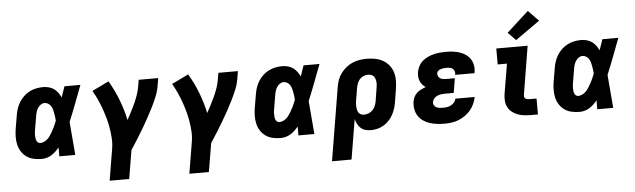

<svg xmlns="http://www.w3.org/2000/svg" viewBox="-56 -1002 4762 1440"><g transform="rotate(-5 2325.0 -282.5)"><path d="M223 8Q193 8 163.5 1.5Q134 -5 110.5 -21.5Q87 -38 71.5 -62.5Q56 -87 49.5 -115.5Q43 -144 43.5 -174.5Q44 -205 49 -235L66 -335Q70 -361 78.5 -386Q87 -411 101 -433.5Q115 -456 135.5 -475Q156 -494 180 -506Q204 -518 230 -523Q256 -528 281 -528Q303 -528 324.5 -522Q346 -516 362.5 -504Q379 -492 391.5 -475Q404 -458 413 -439Q420 -459 427 -479.5Q434 -500 441 -520H561Q535 -452 509.5 -384.5Q484 -317 456 -250Q462 -187 466.5 -124.5Q471 -62 477 0H357Q357 -17 357 -33.5Q357 -50 357 -67Q344 -51 329 -37Q314 -23 297 -12.5Q280 -2 261 3Q242 8 223 8ZM223 -112Q236 -112 248.5 -117Q261 -122 272 -130.5Q283 -139 291.5 -150Q300 -161 307 -172.5Q314 -184 320.5 -196Q327 -208 333 -220Q339 -232 344 -244.5Q349 -257 354 -269Q353 -284 351 -298.5Q349 -313 346.5 -327Q344 -341 340 -355Q336 -369 328.5 -380.5Q321 -392 308.5 -400Q296 -408 281 -408Q266 -408 252 -398.5Q238 -389 229.5 -375Q221 -361 216.5 -346Q212 -331 210 -316L193 -216Q191 -205 190 -195Q189 -185 189 -174.5Q189 -164 190 -154Q191 -144 194.5 -134.5Q198 -125 205.5 -118.5Q213 -112 223 -112Z M717 215 756 -20Q763 -60 760.5 -100Q758 -140 751.5 -179Q745 -218 734.5 -255Q724 -292 711 -328.5Q698 -365 682 -399.5Q666 -434 647 -467L773 -528Q814 -459 843.5 -383Q873 -307 890 -227Q906 -256 921.5 -285.5Q937 -315 950.5 -345Q964 -375 975 -406Q986 -437 991 -468L1000 -520H1147L1138 -468Q1132 -426 1115.5 -385.5Q1099 -345 1079.5 -305.5Q1060 -266 1038.5 -227.5Q1017 -189 994.5 -150.5Q972 -112 948 -74.5Q924 -37 900 0L864 215Z M1317 215 1356 -20Q1363 -60 1360.5 -100Q1358 -140 1351.5 -179Q1345 -218 1334.5 -255Q1324 -292 1311 -328.5Q1298 -365 1282 -399.5Q1266 -434 1247 -467L1373 -528Q1414 -459 1443.5 -383Q1473 -307 1490 -227Q1506 -256 1521.5 -285.5Q1537 -315 1550.5 -345Q1564 -375 1575 -406Q1586 -437 1591 -468L1600 -520H1747L1738 -468Q1732 -426 1715.5 -385.5Q1699 -345 1679.5 -305.5Q1660 -266 1638.5 -227.5Q1617 -189 1594.5 -150.5Q1572 -112 1548 -74.5Q1524 -37 1500 0L1464 215Z M2023 8Q1993 8 1963.5 1.5Q1934 -5 1910.5 -21.5Q1887 -38 1871.5 -62.5Q1856 -87 1849.5 -115.5Q1843 -144 1843.5 -174.5Q1844 -205 1849 -235L1866 -335Q1870 -361 1878.5 -386Q1887 -411 1901 -433.5Q1915 -456 1935.5 -475Q1956 -494 1980 -506Q2004 -518 2030 -523Q2056 -528 2081 -528Q2103 -528 2124.5 -522Q2146 -516 2162.5 -504Q2179 -492 2191.5 -475Q2204 -458 2213 -439Q2220 -459 2227 -479.5Q2234 -500 2241 -520H2361Q2335 -452 2309.5 -384.5Q2284 -317 2256 -250Q2262 -187 2266.5 -124.5Q2271 -62 2277 0H2157Q2157 -17 2157 -33.5Q2157 -50 2157 -67Q2144 -51 2129 -37Q2114 -23 2097 -12.5Q2080 -2 2061 3Q2042 8 2023 8ZM2023 -112Q2036 -112 2048.5 -117Q2061 -122 2072 -130.5Q2083 -139 2091.5 -150Q2100 -161 2107 -172.5Q2114 -184 2120.5 -196Q2127 -208 2133 -220Q2139 -232 2144 -244.5Q2149 -257 2154 -269Q2153 -284 2151 -298.5Q2149 -313 2146.5 -327Q2144 -341 2140 -355Q2136 -369 2128.5 -380.5Q2121 -392 2108.5 -400Q2096 -408 2081 -408Q2066 -408 2052 -398.5Q2038 -389 2029.5 -375Q2021 -361 2016.5 -346Q2012 -331 2010 -316L1993 -216Q1991 -205 1990 -195Q1989 -185 1989 -174.5Q1989 -164 1990 -154Q1991 -144 1994.5 -134.5Q1998 -125 2005.5 -118.5Q2013 -112 2023 -112Z M2391 215 2482 -335Q2486 -362 2495.5 -388.5Q2505 -415 2522 -438Q2539 -461 2562 -479.5Q2585 -498 2611 -509Q2637 -520 2664 -524Q2691 -528 2718 -528Q2750 -528 2781 -522Q2812 -516 2838.5 -501Q2865 -486 2884 -462.5Q2903 -439 2912 -410Q2921 -381 2921 -349Q2921 -317 2916 -285L2900 -185Q2896 -161 2888.5 -137Q2881 -113 2868.5 -90.5Q2856 -68 2838 -49Q2820 -30 2798 -17Q2776 -4 2751.5 2Q2727 8 2703 8Q2681 8 2661 2.5Q2641 -3 2626 -16.5Q2611 -30 2602 -48Q2593 -66 2588 -86L2538 215ZM2661 -112Q2678 -112 2695.5 -119Q2713 -126 2726 -139.5Q2739 -153 2746 -170Q2753 -187 2756 -204L2772 -304Q2774 -316 2775 -328Q2776 -340 2774.5 -351.5Q2773 -363 2769 -374Q2765 -385 2757.5 -393Q2750 -401 2739 -404.5Q2728 -408 2716 -408Q2699 -408 2682 -401Q2665 -394 2653 -380Q2641 -366 2635 -349.5Q2629 -333 2626 -316L2612 -232Q2610 -219 2608.5 -206Q2607 -193 2607.5 -180.5Q2608 -168 2610.5 -155.5Q2613 -143 2619 -133Q2625 -123 2636.5 -117.5Q2648 -112 2661 -112Z M3256 8Q3227 8 3199 4.5Q3171 1 3145 -7.5Q3119 -16 3096.5 -31.5Q3074 -47 3059.5 -69.5Q3045 -92 3040 -120Q3035 -148 3039 -177Q3042 -194 3050 -211.5Q3058 -229 3072.5 -242Q3087 -255 3104.5 -263.5Q3122 -272 3139 -278Q3126 -287 3115 -299.5Q3104 -312 3097.5 -328Q3091 -344 3090 -361.5Q3089 -379 3092 -397Q3096 -419 3107.5 -440.5Q3119 -462 3137.5 -477.5Q3156 -493 3178 -503Q3200 -513 3222.5 -518.5Q3245 -524 3268 -526Q3291 -528 3313 -528Q3340 -528 3366 -525Q3392 -522 3416 -514Q3440 -506 3460.5 -492Q3481 -478 3495 -457.5Q3509 -437 3514 -411.5Q3519 -386 3515 -360Q3514 -357 3513.5 -354.5Q3513 -352 3513 -350H3367Q3367 -351 3367.5 -351.5Q3368 -352 3368 -353Q3370 -365 3367 -376Q3364 -387 3356 -394.5Q3348 -402 3336.5 -405Q3325 -408 3313 -408Q3306 -408 3298.5 -408Q3291 -408 3283.5 -406.5Q3276 -405 3268.5 -403.5Q3261 -402 3254 -398.5Q3247 -395 3241.5 -388.5Q3236 -382 3235 -375Q3233 -363 3238 -352Q3243 -341 3252.5 -335Q3262 -329 3273.5 -327Q3285 -325 3297 -325H3363L3345 -216H3279Q3265 -216 3250.5 -214Q3236 -212 3221.5 -206Q3207 -200 3196.5 -187.5Q3186 -175 3184 -161Q3182 -148 3188.5 -137Q3195 -126 3206 -120.5Q3217 -115 3230 -113.5Q3243 -112 3256 -112Q3271 -112 3286.5 -114.5Q3302 -117 3316 -124.5Q3330 -132 3340.5 -144.5Q3351 -157 3354 -172H3499Q3494 -146 3482.5 -120.5Q3471 -95 3453 -73.5Q3435 -52 3411 -35.5Q3387 -19 3361.5 -9Q3336 1 3309 4.5Q3282 8 3256 8Z M3907 0Q3881 0 3855.5 -3Q3830 -6 3807 -15Q3784 -24 3765 -39Q3746 -54 3735 -75.5Q3724 -97 3722 -123Q3720 -149 3724 -174L3762 -400H3692V-520H3928L3868 -155Q3866 -147 3868.5 -139.5Q3871 -132 3877 -127.5Q3883 -123 3891 -121.5Q3899 -120 3907 -120H3960V0ZM3846 -570 3787 -630 3952 -780 4030 -700Z M4273 8Q4243 8 4213.5 1.5Q4184 -5 4160.5 -21.5Q4137 -38 4121.5 -62.5Q4106 -87 4099.5 -115.5Q4093 -144 4093.5 -174.5Q4094 -205 4099 -235L4116 -335Q4120 -361 4128.5 -386Q4137 -411 4151 -433.5Q4165 -456 4185.5 -475Q4206 -494 4230 -506Q4254 -518 4280 -523Q4306 -528 4331 -528Q4353 -528 4374.5 -522Q4396 -516 4412.5 -504Q4429 -492 4441.5 -475Q4454 -458 4463 -439Q4470 -459 4477 -479.5Q4484 -500 4491 -520H4611Q4585 -452 4559.5 -384.5Q4534 -317 4506 -250Q4512 -187 4516.5 -124.5Q4521 -62 4527 0H4407Q4407 -17 4407 -33.5Q4407 -50 4407 -67Q4394 -51 4379 -37Q4364 -23 4347 -12.5Q4330 -2 4311 3Q4292 8 4273 8ZM4273 -112Q4286 -112 4298.5 -117Q4311 -122 4322 -130.5Q4333 -139 4341.5 -150Q4350 -161 4357 -172.5Q4364 -184 4370.5 -196Q4377 -208 4383 -220Q4389 -232 4394 -244.5Q4399 -257 4404 -269Q4403 -284 4401 -298.5Q4399 -313 4396.5 -327Q4394 -341 4390 -355Q4386 -369 4378.5 -380.5Q4371 -392 4358.5 -400Q4346 -408 4331 -408Q4316 -408 4302 -398.5Q4288 -389 4279.5 -375Q4271 -361 4266.5 -346Q4262 -331 4260 -316L4243 -216Q4241 -205 4240 -195Q4239 -185 4239 -174.5Q4239 -164 4240 -154Q4241 -144 4244.5 -134.5Q4248 -125 4255.5 -118.5Q4263 -112 4273 -112Z"/></g></svg>

Font: Iosevka Etoile Heavy Oblique
Style: Regular
Weight: 900
Italic angle: -9°
Designer: Belleve Invis
Foundry: Belleve Invis
Version: Version 15.5.2; ttfautohint (v1.8.4)